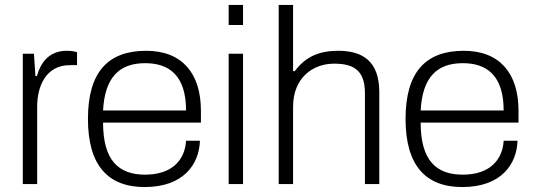

<svg xmlns="http://www.w3.org/2000/svg" viewBox="-20 -743 2153 775"><path d="M72 0H130V-312C130 -396 166 -480 262 -480H291V-532C284 -535 268 -538 249 -538C174 -538 142 -484 129 -436H123L117 -526H72Z M564 12C720 12 784 -79 787 -175H731C727 -103 680 -38 566 -38C459 -38 396 -95 396 -248H791V-296C791 -447 715 -538 570 -538C416 -538 335 -452 335 -263C335 -74 417 12 564 12ZM396 -297C403 -429 460 -488 566 -488C662 -488 731 -439 731 -297Z M903 -642H961V-723H903ZM903 0H961V-526H903Z M1105 0H1163V-312C1163 -430 1244 -486 1328 -486C1399 -486 1453 -466 1453 -368V0H1511V-371C1511 -495 1445 -538 1345 -538C1273 -538 1215 -517 1170 -456H1163V-723H1105Z M1846 12C2002 12 2066 -79 2069 -175H2013C2009 -103 1962 -38 1848 -38C1741 -38 1678 -95 1678 -248H2073V-296C2073 -447 1997 -538 1852 -538C1698 -538 1617 -452 1617 -263C1617 -74 1699 12 1846 12ZM1678 -297C1685 -429 1742 -488 1848 -488C1944 -488 2013 -439 2013 -297Z"/></svg>

Font: Archivo ExtraLight
Style: Regular
Weight: 200
Designer: Hector Gatti
Foundry: Omnibus-Type
Version: Version 2.001